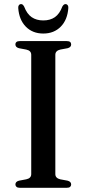

<svg xmlns="http://www.w3.org/2000/svg" viewBox="-20 -896 413 916"><path d="M244 -65.5Q244 -55.5 250.2 -49.2Q256.5 -43 267.5 -40.5L302.5 -34Q319.5 -29.5 319.5 -16Q319.5 -9 314.5 -4.5Q309.5 0 298 0H75Q64 0 58.8 -4.5Q53.5 -9 53.5 -16Q53.5 -29.5 70.5 -34L105 -40.5Q117 -43 123 -49.2Q129 -55.5 129 -65.5V-634.5Q129 -644.5 123 -650.8Q117 -657 105 -659.5L70.5 -666Q53.5 -670.5 53.5 -684Q53.5 -691.5 58.8 -695.8Q64 -700 75 -700H298Q309.5 -700 314.5 -695.8Q319.5 -691.5 319.5 -684Q319.5 -670.5 302.5 -666L267.5 -659.5Q256.5 -657 250.2 -650.8Q244 -644.5 244 -634.5ZM186.5 -798.5Q219.5 -798.5 242 -814.2Q264.5 -830 277.5 -865Q281 -871 284.8 -873.8Q288.5 -876.5 292.5 -876.5Q299 -876.5 302.8 -871.5Q306.5 -866.5 306 -858Q302 -801.5 269.8 -768.8Q237.5 -736 186.5 -736Q135.5 -736 103.2 -768.8Q71 -801.5 67 -858Q66.5 -866.5 70.2 -871.5Q74 -876.5 80 -876.5Q85 -876.5 88.2 -873.8Q91.5 -871 95 -865Q108.5 -829.5 131.2 -814Q154 -798.5 186.5 -798.5Z"/></svg>

Font: Fraunces 36pt
Style: Regular
Weight: 400
Version: Version 1.000;[b76b70a41]